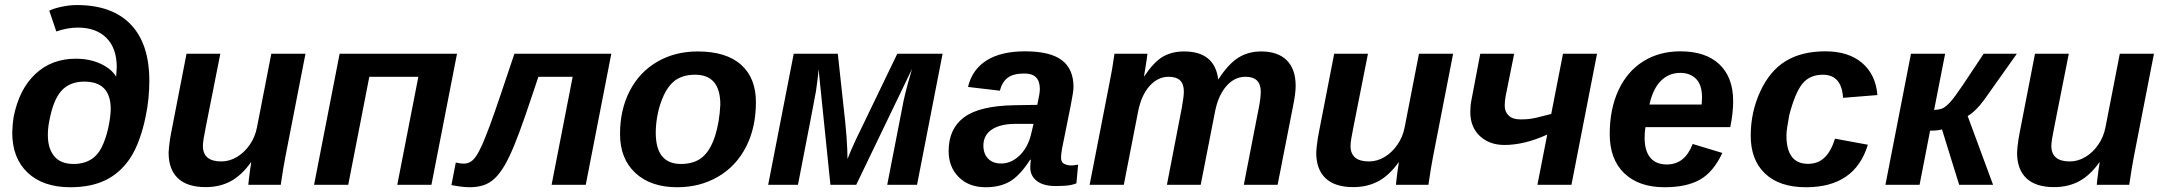

<svg xmlns="http://www.w3.org/2000/svg" viewBox="-20 -745 8721 774"><path d="M263.7 9.8Q153.8 9.8 91.6 -48.8Q29.3 -107.4 29.3 -210.9Q30.8 -249 34.7 -272Q56.6 -384.8 122.3 -446.5Q188 -508.3 285.2 -508.3Q341.8 -508.3 385.5 -488Q429.2 -467.8 448.2 -436L450.7 -473.6Q450.7 -550.8 408.9 -592.3Q367.2 -633.8 293.9 -633.8Q252.4 -633.8 207 -618.2L178.7 -701.7Q194.3 -710.4 227.1 -717.5Q259.8 -724.6 290.5 -724.6Q431.6 -724.6 506.8 -646.7Q582 -568.8 582 -418.9Q582 -385.3 578.4 -347.7Q574.7 -310.1 566.4 -272Q557.1 -226.1 541.5 -182.9Q525.9 -139.6 504.4 -106.9Q464.8 -47.9 406 -19Q347.2 9.8 263.7 9.8ZM276.9 -84Q328.1 -84 361.3 -112.8Q383.3 -132.3 397.7 -168.5Q412.1 -204.6 419.2 -242.9Q426.3 -281.2 426.3 -305.7Q426.3 -416 319.8 -416Q261.2 -416 228 -379.4Q210.9 -360.4 199 -330.8Q187 -301.3 179.2 -259.8Q172.9 -229.5 172.9 -200.2Q172.9 -146.5 198.7 -115.2Q224.6 -84 276.9 -84Z M991.2 -90.3Q954.1 -38.1 909.9 -14.4Q865.7 9.3 809.1 9.3Q734.9 9.3 697.3 -26.4Q659.7 -62 659.7 -129.4Q659.7 -137.7 661.4 -153.1Q663.1 -168.5 665.5 -184.6Q668 -200.7 669.9 -209.5L731.9 -528.3H868.2L810.5 -237.8Q797.9 -176.8 797.9 -157.2Q797.9 -94.2 872.1 -94.2Q905.3 -94.2 935.3 -112.3Q965.3 -130.4 987.1 -161.9Q1008.8 -193.4 1016.1 -232.4L1073.7 -528.3H1211.4L1130.4 -112.8Q1126.5 -93.3 1121.8 -65.2Q1117.2 -37.1 1111.8 0H981Q981 -2.9 983.2 -21.7Q985.4 -40.5 988.3 -61.3Q991.2 -82 992.7 -90.3Z M1468.8 -435.5 1383.8 0H1246.1L1349.1 -528.3H1822.3L1719.2 0H1581.5L1666.5 -435.5Z M2014.2 -78.1Q1995.6 -46.4 1974.6 -25.9Q1953.6 -6.3 1929 1.7Q1904.3 9.8 1872.6 9.8Q1854 9.8 1830.6 6.3Q1807.1 2.9 1799.8 1L1817.4 -89.8Q1833.5 -85.4 1849.1 -85.4Q1856 -85.4 1862.5 -86.9Q1869.1 -88.4 1875 -91.8Q1886.7 -97.7 1898.7 -114.7Q1910.6 -131.8 1924.3 -162.6Q1931.2 -178.2 1939 -198.2Q1946.8 -218.3 1956.1 -242.7Q1974.1 -292 1997.8 -362.1Q2021.5 -432.1 2053.7 -528.3H2444.3L2341.3 0H2203.6L2288.6 -435.5H2150.4Q2135.3 -390.6 2122.1 -351.3Q2108.9 -312 2097.2 -277.8Q2073.7 -210 2053.5 -160.4Q2033.2 -110.8 2014.2 -78.1Z M3027.3 -333.5Q3027.3 -283.2 3017.6 -238Q3007.8 -192.9 2987.8 -153.8Q2947.8 -75.2 2874.8 -32.7Q2801.8 9.8 2710 9.8Q2603.5 9.8 2541.5 -47.6Q2479.5 -105 2479.5 -204.6Q2479.5 -302.7 2518.6 -378.4Q2557.6 -454.1 2629.2 -495.8Q2700.7 -537.6 2792.5 -537.6Q2907.2 -537.6 2967.3 -484.1Q3027.3 -430.7 3027.3 -333.5ZM2883.8 -323.2Q2883.8 -443.8 2782.2 -443.8Q2727.1 -443.8 2693.8 -414.6Q2671.9 -395 2656 -361.1Q2640.1 -327.1 2631.8 -287.4Q2623.5 -247.6 2623.5 -210.4Q2623.5 -147 2648.9 -115.5Q2674.3 -84 2725.1 -84Q2752.4 -84 2774.2 -91.1Q2795.9 -98.1 2812 -111.8Q2843.8 -139.2 2862.1 -195.3Q2880.4 -251.5 2883.8 -323.2Z M3269.5 -377.9Q3268.1 -368.2 3249.8 -273.7Q3231.4 -179.2 3196.8 0H3076.7L3179.7 -528.3H3357.4L3387.2 -254.4Q3390.6 -221.7 3392.6 -193.8Q3394.5 -166 3395.5 -143.6Q3396.5 -121.1 3396.5 -104Q3408.2 -134.8 3430.2 -182.1L3597.2 -528.3H3779.8L3676.8 0H3556.6L3623 -340.8Q3630.4 -373.5 3638.9 -405Q3647.5 -436.5 3656.7 -467.3L3431.6 0H3327.6L3279.8 -466.3Q3278.8 -449.7 3275.6 -423.6Q3272.5 -397.5 3269.5 -377.9Z M4234.9 4.9Q4186 4.9 4159.7 -15.6Q4133.3 -36.1 4133.3 -69.8Q4133.3 -79.1 4134 -86.9Q4134.8 -94.7 4135.7 -101.1H4132.8Q4091.8 -37.6 4051.8 -13.9Q4011.7 9.8 3954.1 9.8Q3885.7 9.8 3845 -31Q3804.2 -71.8 3804.2 -135.7Q3804.2 -226.1 3866.5 -272.2Q3928.7 -318.4 4068.4 -320.8L4161.6 -322.3Q4171.9 -368.7 4171.9 -386.2Q4171.9 -417.5 4156.5 -433.1Q4141.1 -448.7 4109.9 -448.7Q4064 -448.7 4041.5 -430.9Q4019 -413.1 4010.7 -379.4L3882.3 -394.5Q3898.9 -464.8 3957.3 -501.5Q4015.6 -538.1 4112.3 -538.1Q4213.4 -538.1 4260.5 -502.4Q4307.6 -466.8 4307.6 -394Q4307.6 -376 4295.9 -317.4L4261.2 -145Q4257.3 -121.6 4257.3 -109.9Q4257.3 -89.8 4271 -84Q4284.7 -78.1 4295.9 -78.1Q4312 -78.1 4326.2 -81.5L4319.3 -5.9Q4298.8 2 4277.8 3.4Q4256.8 4.9 4234.9 4.9ZM3944.3 -158.7Q3944.3 -124.5 3963.6 -105.2Q3982.9 -85.9 4015.6 -85.9Q4054.7 -85.9 4086.9 -115.2Q4104 -130.4 4116.5 -152.1Q4128.9 -173.8 4135.7 -200.7L4146.5 -245.6H4067.4Q4038.6 -245.1 4015.6 -239Q3992.7 -232.9 3976.6 -221.7Q3960.9 -210.9 3952.6 -194.8Q3944.3 -178.7 3944.3 -158.7Z M4684.1 0 4744.1 -310.1Q4752.4 -356 4752.4 -376.5Q4752.4 -406.2 4737.1 -420.9Q4721.7 -435.5 4690.9 -435.5Q4647.9 -435.5 4614.5 -398.7Q4581.1 -361.8 4567.9 -294.9L4510.3 0H4372.6L4453.6 -415.5Q4463.4 -461.9 4472.7 -528.3H4605.5Q4605.5 -524.9 4603 -508.1Q4600.6 -491.2 4597.4 -471.4Q4594.2 -451.7 4591.8 -438H4593.3Q4630.9 -494.6 4667.2 -516.1Q4703.6 -537.6 4753.4 -537.6Q4877 -537.6 4891.1 -424.3Q4930.2 -485.4 4970.5 -511.5Q5010.7 -537.6 5064 -537.6Q5131.3 -537.6 5167.2 -502Q5203.1 -466.3 5203.1 -398.9Q5203.1 -368.2 5192.9 -318.8L5130.4 0H4994.1L5053.7 -306.2Q5062.5 -350.1 5062.5 -376.5Q5062 -406.2 5046.6 -420.9Q5031.2 -435.5 5001 -435.5Q4956.5 -435.5 4923.8 -397.9Q4891.1 -360.4 4878.4 -296.4L4820.3 0Z M5617.7 -90.3Q5580.6 -38.1 5536.4 -14.4Q5492.2 9.3 5435.5 9.3Q5361.3 9.3 5323.7 -26.4Q5286.1 -62 5286.1 -129.4Q5286.1 -137.7 5287.8 -153.1Q5289.6 -168.5 5292 -184.6Q5294.4 -200.7 5296.4 -209.5L5358.4 -528.3H5494.6L5437 -237.8Q5424.3 -176.8 5424.3 -157.2Q5424.3 -94.2 5498.5 -94.2Q5531.7 -94.2 5561.8 -112.3Q5591.8 -130.4 5613.5 -161.9Q5635.3 -193.4 5642.6 -232.4L5700.2 -528.3H5837.9L5756.8 -112.8Q5752.9 -93.3 5748.3 -65.2Q5743.7 -37.1 5738.3 0H5607.4Q5607.4 -2.9 5609.6 -21.7Q5611.8 -40.5 5614.7 -61.3Q5617.7 -82 5619.1 -90.3Z M6418 -528.3 6314.9 0H6177.7L6217.3 -202.6Q6171.4 -181.6 6128.2 -171.1Q6085 -160.6 6044.9 -160.6Q5984.4 -160.6 5945.8 -196.5Q5907.2 -232.4 5907.2 -293Q5907.2 -319.8 5911.6 -340.8L5947.3 -528.3H6084L6049.3 -356Q6045.9 -335.4 6045.9 -318.8Q6045.9 -294.4 6061.8 -279.1Q6077.6 -263.7 6109.4 -263.7Q6125.5 -263.7 6139.9 -264.9Q6154.3 -266.1 6175.8 -271Q6197.3 -275.9 6233.4 -285.6L6280.8 -528.3Z M6613.3 -232.4Q6609.9 -215.3 6609.9 -189Q6609.9 -137.2 6632.6 -109.6Q6655.3 -82 6699.7 -82Q6735.8 -82 6761.7 -102.5Q6787.6 -123 6803.7 -164.6L6923.3 -128.4Q6886.7 -50.8 6832.5 -20.5Q6778.3 9.8 6690.4 9.8Q6586.4 9.8 6527.8 -46.6Q6469.2 -103 6469.2 -204.1Q6469.2 -305.2 6504.4 -381.3Q6539.6 -457 6604.2 -497.6Q6668.9 -538.1 6753.9 -538.1Q6856 -538.1 6911.4 -485.6Q6966.8 -433.1 6966.8 -337.4Q6966.8 -289.1 6955.1 -232.4ZM6629.4 -323.7H6839.8L6841.3 -351.1Q6841.3 -403.3 6817.1 -427.2Q6793 -451.2 6753.9 -451.2Q6707 -451.2 6675 -418.7Q6643.1 -386.2 6629.4 -323.7Z M7268.6 -84.5Q7309.1 -84.5 7335.4 -110.1Q7361.8 -135.7 7377.4 -186L7509.8 -161.6Q7458 9.8 7260.7 9.8Q7153.3 9.8 7095.5 -45.2Q7037.6 -100.1 7037.6 -197.8Q7037.6 -293.5 7076.2 -376.5Q7114.7 -460 7179 -499Q7243.2 -538.1 7338.9 -538.1Q7431.2 -538.1 7486.3 -491.5Q7541.5 -444.8 7548.3 -361.8L7409.7 -350.6Q7407.2 -397 7386.7 -420.4Q7366.2 -443.8 7328.1 -443.8Q7275.9 -443.8 7246.3 -408Q7216.8 -372.1 7192.9 -280.8Q7187.5 -252.4 7184.6 -231.9Q7181.6 -211.4 7181.6 -198.7Q7181.6 -84.5 7268.6 -84.5Z M7760.7 -218.3 7718.3 0H7580.6L7683.6 -528.3H7821.3L7776.9 -301.8Q7801.8 -303.2 7813.7 -309.6Q7825.7 -315.9 7841.8 -333.5Q7850.1 -342.3 7862.8 -359.6Q7875.5 -377 7893.1 -402.8L7976.6 -528.3H8110.4L7978.5 -342.3Q7943.4 -294.9 7912.1 -277.3L8014.6 0H7877.9L7808.6 -223.6Q7795.4 -218.3 7760.7 -218.3Z M8442.9 -90.3Q8405.8 -38.1 8361.6 -14.4Q8317.4 9.3 8260.7 9.3Q8186.5 9.3 8148.9 -26.4Q8111.3 -62 8111.3 -129.4Q8111.3 -137.7 8113 -153.1Q8114.7 -168.5 8117.2 -184.6Q8119.6 -200.7 8121.6 -209.5L8183.6 -528.3H8319.8L8262.2 -237.8Q8249.5 -176.8 8249.5 -157.2Q8249.5 -94.2 8323.7 -94.2Q8356.9 -94.2 8387 -112.3Q8417 -130.4 8438.7 -161.9Q8460.4 -193.4 8467.8 -232.4L8525.4 -528.3H8663.1L8582 -112.8Q8578.1 -93.3 8573.5 -65.2Q8568.8 -37.1 8563.5 0H8432.6Q8432.6 -2.9 8434.8 -21.7Q8437 -40.5 8439.9 -61.3Q8442.9 -82 8444.3 -90.3Z"/></svg>

Font: Arimo
Style: Italic
Weight: 400
Italic angle: -12°
Designer: Steve Matteson
Foundry: Monotype Imaging Inc.
Version: Version 1.33